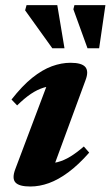

<svg xmlns="http://www.w3.org/2000/svg" viewBox="-20 -700 423 734"><path d="M38.5 -53.5 169.5 -401 198 -371.5Q171.5 -372.5 147 -365Q122.5 -357.5 98 -341Q73.5 -324.5 45.5 -297L24 -319.5Q65 -372 103.5 -402.8Q142 -433.5 178.5 -446.8Q215 -460 249.5 -460Q292.5 -460 306.2 -443.8Q320 -427.5 307 -393.5L176 -37.5L148.5 -75Q175.5 -74 200 -80.2Q224.5 -86.5 249 -101.5Q273.5 -116.5 300.5 -140L321 -116.5Q280 -70 241.5 -41.5Q203 -13 167 0Q131 13 96 13Q53 13 39 -2.5Q25 -18 38.5 -53.5ZM226.5 -515.5H180L76 -660.5L81.5 -680.5H199ZM359 -515.5H314.5L260.5 -664.5L264.5 -680.5H383Z"/></svg>

Font: Newsreader 16pt 16pt
Style: Bold Italic
Weight: 700
Italic angle: -17°
Version: Version 1.003